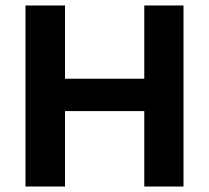

<svg xmlns="http://www.w3.org/2000/svg" viewBox="-20 -680 763 700"><path d="M506 0V-660H649V0ZM73 0V-660H217V0ZM158 -275V-393H563V-275Z"/></svg>

Font: Bricolage Grotesque 96pt ExtraBold
Style: Bold
Weight: 700
Version: Version 1.001;gftools[0.9.33.dev8+g029e19f]